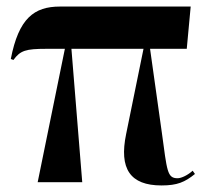

<svg xmlns="http://www.w3.org/2000/svg" viewBox="-20 -556 641 586"><path d="M95 0H231L198 -407H418L365 -147C343 -41 377 10 473 10C521 10 544 0 575 -25L568 -35C554 -22 534 -12 522 -12C490 -12 490 -34 474 -151L438 -407H550L562 -536H163C84 -536 37 -500 13 -376L21 -373C42 -402 59 -407 121 -407H178Z"/></svg>

Font: Noto Serif Display ExtraCondensed
Style: Bold
Weight: 700
Width: 2
Designer: Monotype Design Team
Foundry: Monotype Imaging Inc.
Version: Version 2.009